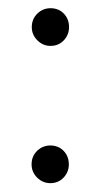

<svg xmlns="http://www.w3.org/2000/svg" viewBox="-20 -430 239 456"><path d="M99.5 5Q81.5 5 68.2 -8.2Q55 -21.5 55 -39.5Q55 -59 68.2 -71.8Q81.5 -84.5 99.5 -84.5Q118.5 -84.5 131 -71.8Q143.5 -59 143.5 -39.5Q143.5 -21.5 131 -8.2Q118.5 5 99.5 5ZM100 -321Q82 -321 68.8 -334.2Q55.5 -347.5 55.5 -365.5Q55.5 -385 68.8 -397.8Q82 -410.5 100 -410.5Q119 -410.5 131.5 -397.8Q144 -385 144 -365.5Q144 -347.5 131.5 -334.2Q119 -321 100 -321Z"/></svg>

Font: Fraunces 9pt SuperSoft Thin
Style: Regular
Weight: 100
Version: Version 1.000;[b76b70a41]